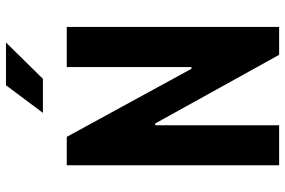

<svg xmlns="http://www.w3.org/2000/svg" viewBox="-180 -800 979 660"><g transform="rotate(-90 310.0 -469.5)"><path d="M72.5 0H210V-426H216L452 0H548V-730H410V-301.5H404L170 -730H72.5ZM369.5 -812H252.5L347.5 -939H494.5Z"/></g></svg>

Font: Monaspace Krypton
Style: Bold
Weight: 700
Designer: Riley Cran & the Lettermatic Team
Foundry: Lettermatic
Version: Version 1.200 (Monaspace Krypton)